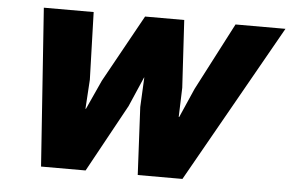

<svg xmlns="http://www.w3.org/2000/svg" viewBox="-47 -697 1156 763"><g transform="rotate(5 531.0 -315.0)"><path d="M862.8 -629.9H1062L706.1 0H527.8L514.2 -270L520 -388.2H519L467.8 -270L319.8 0H142.1L98.1 -629.9H296.9L305.2 -360.8L297.9 -244.1H299.8L353 -360.8L502 -629.9H658.2L673.8 -360.8L669.9 -244.1H671.9L723.1 -360.8Z"/></g></svg>

Font: Sinkin Sans 800 Black Italic
Style: Regular
Weight: 900
Italic angle: -112°
Designer: Keith Bates
Foundry: K-Type
Version: Sinkin Sans (version 1.0)  by Keith Bates   •   © 2014   www